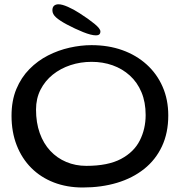

<svg xmlns="http://www.w3.org/2000/svg" viewBox="-20 -802 818 874"><path d="M356.5 51.5Q284.5 51.5 225 28.5Q165.5 5.5 122.5 -37.5Q79.5 -80.5 56 -140.8Q32.5 -201 32.5 -275Q32.5 -344 54.5 -396.8Q76.5 -449.5 114 -487.5Q151.5 -525.5 198.5 -549.5Q245.5 -573.5 296.8 -585Q348 -596.5 396.5 -596.5Q473 -596.5 536.8 -573.8Q600.5 -551 647.5 -508.5Q694.5 -466 720.2 -407.2Q746 -348.5 746 -276.5Q746 -197 717.2 -135.8Q688.5 -74.5 636 -32.8Q583.5 9 512.5 30.2Q441.5 51.5 356.5 51.5ZM373 -47Q471.5 -47 530.8 -78.5Q590 -110 616.5 -162.8Q643 -215.5 643 -278.5Q643 -337 624 -382.2Q605 -427.5 571 -458.2Q537 -489 492.5 -504.8Q448 -520.5 397 -520.5Q346.5 -520.5 301 -505.5Q255.5 -490.5 220.2 -462.2Q185 -434 164.5 -393.8Q144 -353.5 144 -303.5Q144 -243.5 161 -196Q178 -148.5 208.8 -115.5Q239.5 -82.5 281.5 -64.8Q323.5 -47 373 -47ZM417 -641Q395.5 -641 358.2 -656Q321 -671 284.5 -690.5Q252.5 -707.5 235.5 -722.5Q218.5 -737.5 218.5 -755Q218.5 -769 226 -775.8Q233.5 -782.5 246.5 -782.5Q262.5 -782.5 289.2 -770.8Q316 -759 342 -742Q383.5 -715.5 410.2 -693.5Q437 -671.5 437 -659Q437 -649.5 431.8 -645.2Q426.5 -641 417 -641Z"/></svg>

Font: Gluten Light
Style: Regular
Weight: 300
Designer: Tyler Finck
Foundry: Etcetera Type Company
Version: Version 1.300